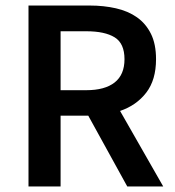

<svg xmlns="http://www.w3.org/2000/svg" viewBox="-20 -674 632 694"><path d="M83 0V-654H304Q355 -654 399 -644Q443 -634 475 -611.5Q507 -589 525.5 -552Q544 -515 544 -460Q544 -385 508.5 -339Q473 -293 414 -273L570 0H440L299 -256H199V0ZM199 -348H292Q359 -348 394.5 -376Q430 -404 430 -460Q430 -517 394.5 -539Q359 -561 292 -561H199Z"/></svg>

Font: TT Toshiba Sans Medium
Style: Regular
Weight: 500
Designer: Paul D. Hunt
Foundry: Toshiba Corporation
Version: Version 2.020;PS 2.000;hotconv 1.0.86;makeotf.lib2.5.63406